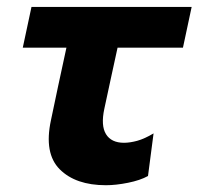

<svg xmlns="http://www.w3.org/2000/svg" viewBox="-20 -519 571 552"><path d="M284.5 13.5Q197.5 13.5 151.8 -32.2Q106 -78 126.5 -173.5Q137 -223.5 147.2 -271.8Q157.5 -320 171 -382H45.5L70.5 -499H531L506 -382H318Q308.5 -338.5 299 -294.8Q289.5 -251 280 -206.5Q269.5 -158 284.8 -133.2Q300 -108.5 336.5 -108.5Q353.5 -108.5 374.5 -114.2Q395.5 -120 421.5 -135.5L405.5 -13Q383 -0.5 348 6.5Q313 13.5 284.5 13.5Z"/></svg>

Font: Commissioner
Style: Bold Italic
Weight: 700
Italic angle: -12°
Designer: Kostas Bartsokas
Foundry: Kostas Bartsokas
Version: Version 1.000; ttfautohint (v1.8.3)